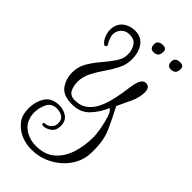

<svg xmlns="http://www.w3.org/2000/svg" viewBox="-192 -444 668 668"><g transform="rotate(45 142.0 -109.5)"><path d="M114 181Q88 181 64.5 171.5Q41 162 25 143Q6 124 6 86Q6 53 22 28Q38 3 75 3Q96 3 112.5 14.5Q129 26 129 50Q129 73 114.5 83.5Q100 94 86 94Q78 94 78 89Q78 83 86 83Q96 83 106 74Q116 65 116 50Q116 32 104 24.5Q92 17 76 17Q51 17 40.5 38Q30 59 30 84Q30 99 36.5 115Q43 131 56 141Q81 161 117 161Q160 161 186.5 138Q213 115 225 77.5Q237 40 237 -3Q237 -15 233 -39Q229 -63 222 -85.5Q215 -108 205 -114Q191 -80 167 -55Q143 -30 103 -30Q59 -30 42 -54Q25 -78 25 -110Q25 -138 39 -161.5Q53 -185 71.5 -206.5Q90 -228 104 -248.5Q118 -269 118 -290Q118 -312 107.5 -328Q97 -344 74 -344Q54 -344 43 -332Q31 -319 31 -303Q31 -297 33 -290.5Q35 -284 38 -277L41 -271L43 -268Q46 -265 46 -263Q46 -259 43 -256.5Q40 -254 38 -255Q28 -260 20.5 -275.5Q13 -291 13 -309Q13 -320 17 -330.5Q21 -341 30 -350Q50 -367 78 -367Q108 -367 124 -345Q140 -323 140 -288Q140 -262 128 -238.5Q116 -215 100.5 -193Q85 -171 73 -147.5Q61 -124 61 -98Q61 -80 69 -63.5Q77 -47 100 -47Q129 -47 148 -62.5Q167 -78 177.5 -102.5Q188 -127 194 -155.5Q200 -184 203 -209Q205 -224 207.5 -234.5Q210 -245 214 -252Q221 -265 233 -265Q253 -265 253 -238Q253 -214 240 -185.5Q227 -157 216 -135Q237 -95 253.5 -58.5Q270 -22 270 25V38Q270 78 248 110.5Q226 143 190.5 162Q155 181 114 181ZM260 -359Q242 -359 242 -380Q242 -400 267 -400Q284 -400 284 -384Q284 -359 260 -359ZM175 -359Q157 -359 157 -380Q157 -400 182 -400Q199 -400 199 -384Q199 -359 175 -359Z"/></g></svg>

Font: Puppies Play
Style: Regular
Weight: 400
Designer: Robert E. Leuschke
Foundry: Robert E. Leuschke
Version: Version 1.010; ttfautohint (v1.8.3)